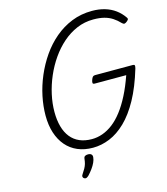

<svg xmlns="http://www.w3.org/2000/svg" viewBox="-208 -1445 1651 1894"><g transform="rotate(-15 617.5 -498.5)"><path d="M576 19Q489 19 420 -10.5Q351 -40 303 -96Q255 -152 229.5 -230.5Q204 -309 204 -408Q204 -503 225 -604Q246 -705 288 -803.5Q330 -902 390.5 -989.5Q451 -1077 530 -1144Q609 -1211 705 -1249.5Q801 -1288 913 -1288Q983 -1288 1042.5 -1270.5Q1102 -1253 1149 -1218.5Q1196 -1184 1230 -1134Q1238 -1123 1233.5 -1114.5Q1229 -1106 1215 -1095Q1202 -1085 1192 -1083.5Q1182 -1082 1169 -1094Q1134 -1131 1097 -1155Q1060 -1179 1013.5 -1191Q967 -1203 903 -1203Q814 -1203 735 -1169.5Q656 -1136 588.5 -1077Q521 -1018 467.5 -941Q414 -864 376 -776Q338 -688 318 -597Q298 -506 298 -419Q298 -336 316.5 -270Q335 -204 371.5 -158.5Q408 -113 462 -89.5Q516 -66 588 -66Q643 -66 697.5 -85.5Q752 -105 803.5 -144.5Q855 -184 903 -246.5Q951 -309 994.5 -394Q1038 -479 1076 -588H753Q738 -588 735 -597Q732 -606 739 -628Q747 -651 755.5 -659.5Q764 -668 779 -668H1165Q1180 -668 1183 -659.5Q1186 -651 1180 -628Q1127 -451 1059 -327.5Q991 -204 912 -127.5Q833 -51 747.5 -16Q662 19 576 19ZM412 287Q400 279 399 268Q398 257 406 246Q424 219 436.5 197Q449 175 455.5 152.5Q462 130 465 100Q467 83 478.5 76Q490 69 509 69Q532 69 543 80Q554 91 552 110Q550 135 537 163Q524 191 504 218.5Q484 246 461 271Q448 284 436.5 289Q425 294 412 287Z"/></g></svg>

Font: Playwrite NL
Style: Regular
Weight: 400
Designer: Veronika Burian, José Scaglione
Foundry: TypeTogether
Version: Version 1.002